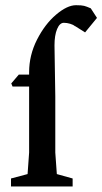

<svg xmlns="http://www.w3.org/2000/svg" viewBox="-20 -713 386 724"><path d="M21.5 -40 84 -56.6 89.8 -137.7V-386.7H27.3L22.5 -398.4L50.8 -431.6H89.8V-440.4Q89.8 -504.9 119.6 -563.5Q149.4 -622.1 191.4 -657.7Q233.4 -693.4 266.6 -693.4Q288.1 -693.4 297.4 -690.9Q306.6 -688.5 322.3 -681.6L345.7 -645.5L300.8 -590.8L263.7 -614.3H262.7Q255.9 -620.1 244.1 -623.5Q232.4 -627 220.7 -627Q205.1 -627 195.3 -603.5Q185.5 -580.1 185.5 -542L188.5 -349.6V-137.7L194.3 -56.6L253.9 -40V-9.8H21.5Z"/></svg>

Font: Comprehension Dark
Style: Regular
Weight: 700
Designer: Alfredo Marco Pradil
Foundry: Alfredo Marco Pradil
Version: 1.0